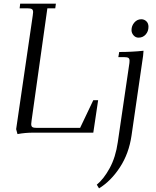

<svg xmlns="http://www.w3.org/2000/svg" viewBox="-20 -722 849 1045"><path d="M506.8 283.2Q544.9 252 577.1 192.9Q609.4 133.8 621.1 51.8L682.1 -363.8Q685.1 -380.4 685.1 -391.1Q685.1 -402.8 678.7 -407Q672.4 -411.1 654.8 -411.1H624L628.9 -439Q698.2 -439 761.2 -445.8L758.8 -418L695.8 16.1Q681.6 113.8 632.6 188.7Q583.5 263.7 519 303.2ZM695.8 -558.1Q695.8 -581.5 711.2 -599.4Q726.6 -617.2 749 -617.2Q765.1 -617.2 776.6 -606.2Q788.1 -595.2 788.1 -576.2Q788.1 -551.3 772.9 -534.2Q757.8 -517.1 733.9 -517.1Q717.8 -517.1 706.8 -529.8Q695.8 -542.5 695.8 -558.1ZM67.9 -19 158.2 -637.2Q160.2 -650.9 160.2 -655.8Q160.2 -668.5 153.3 -672.6Q146.5 -676.8 127.9 -676.8H86.9L89.8 -702.1H284.2L280.8 -676.8H237.8L151.9 -65.9Q149.9 -52.2 149.9 -46.9Q149.9 -34.2 156.7 -30Q163.6 -25.9 182.1 -25.9H416L487.8 -176.8H514.2L487.8 0H161.1Q116.2 0 75.2 7.8Z"/></svg>

Font: Dihjauti S
Style: Italic
Weight: 400
Italic angle: -9°
Designer: T. Christopher White
Version: Version 3.0.0